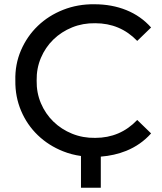

<svg xmlns="http://www.w3.org/2000/svg" viewBox="-20 -728 758 901"><path d="M453 153H360V4Q316 -2 276 -18Q208 -45 157.5 -93.5Q107 -142 79 -208Q51 -274 52 -350Q50 -426 78.5 -492Q107 -558 157.5 -606.5Q208 -655 276.5 -682Q345 -709 423 -708Q505 -708 573 -680.5Q641 -653 689 -599L624 -536Q544 -619 427 -619Q369 -620 318.5 -599.5Q268 -579 230.5 -542.5Q193 -506 172 -456.5Q151 -407 152 -350Q151 -293 172 -243.5Q193 -194 230.5 -157.5Q268 -121 318.5 -100.5Q369 -80 427 -81Q544 -81 624 -165L689 -102Q641 -48 572 -20Q517 2 453 7Z"/></svg>

Font: CMG Sans Medium
Style: Regular
Weight: 500
Designer: Julieta Ulanovsky
Foundry: Julieta Ulanovsky
Version: Version 7.200